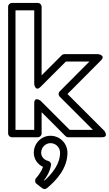

<svg xmlns="http://www.w3.org/2000/svg" viewBox="-20 -905 738 1301"><path d="M585.8 -488 384.3 -285.6C374.3 -275.6 375.5 -259.1 384.3 -250.3L609.6 -25H452.4L254.7 -222.7C254.7 -222.7 212 -254.6 212 -205V-25H85V-835H212V-334C212 -334 219.6 -281.3 254.7 -316.3L426.4 -488ZM663.7 -495.4C698.7 -530.5 646 -538 646 -538H416C410.5 -538 403.1 -535.5 398.3 -530.7L262 -394.4V-860C262 -870.7 252.1 -885 237 -885H60C49.3 -885 35 -875.1 35 -860V0C35 10.7 44.9 25 60 25H237C247.7 25 262 15.1 262 0V-144.6L424.3 17.7C428.2 21.6 435.2 25 442 25H670C719.6 25 687.7 -17.7 687.7 -17.7L437.3 -268ZM221.9 304.7C215.5 316.3 217.1 332.3 226.7 339.8L266.7 370.8C275.3 377.5 288.8 377.8 297.9 370.3C362.5 317 437 235.5 437 130C437 66.3 385.7 15 322 15C259.8 15 209 66.5 209 130C209 173.6 235.4 208.8 271.2 225.9C256.7 269.1 222.9 303.7 221.9 304.7ZM322 65C358.3 65 387 93.7 387 130C387 203.9 337.1 269.1 281.2 318.8L278.2 316.4C295.7 293.7 317.2 260.1 325.6 214.5C328.1 201.1 318.6 188.5 306.8 185.7C278.2 178.9 259 156.9 259 130C259 93.5 288.2 65 322 65Z"/></svg>

Font: Hussar Techniczny
Style: Bold 
Weight: 700
Foundry: Cannot Into Space Fonts
Version: Version 0.77